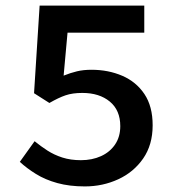

<svg xmlns="http://www.w3.org/2000/svg" viewBox="-20 -656 640 688"><path d="M284 12Q229 12 185.5 0Q142 -12 109 -32.5Q76 -53 51 -76L104 -150Q126 -132 150 -116.5Q174 -101 203.5 -91.5Q233 -82 270 -82Q310 -82 342 -96.5Q374 -111 392.5 -138.5Q411 -166 411 -204Q411 -261 373.5 -292Q336 -323 275 -323Q240 -323 215 -314.5Q190 -306 157 -287L102 -322L122 -636H497V-539H222L208 -385Q233 -395 256 -400.5Q279 -406 308 -406Q368 -406 418 -384.5Q468 -363 497.5 -319Q527 -275 527 -207Q527 -137 493 -88Q459 -39 403.5 -13.5Q348 12 284 12Z"/></svg>

Font: Source Code Pro ExtraLight SemiBold
Style: Regular
Weight: 600
Monospace: yes
Version: Version 1.018;hotconv 1.0.116;makeotfexe 2.5.65601